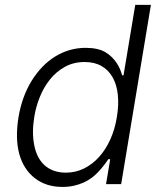

<svg xmlns="http://www.w3.org/2000/svg" viewBox="-20 -747 654 779"><path d="M55 -271.3Q69.2 -355.5 108.3 -419Q127.8 -450.6 151.8 -475.5Q175.8 -500.4 203.7 -517.6Q231.5 -534.8 262.8 -543.9Q294 -552.9 327.4 -552.9Q377.5 -552.9 407.7 -535.2Q422.6 -526.3 433.8 -515.1Q445 -503.9 453.1 -491.7Q461.3 -479.4 466.8 -466.6Q472.3 -453.8 475.5 -441.4H481.2L528.8 -727.3H592.3L471.6 0H410.2L427.2 -101.2H419.4Q411.6 -88.8 401.6 -76.2Q391.7 -63.6 379.6 -50.4Q367.5 -37.3 352.5 -25.9Q337.4 -14.6 319.2 -6.4Q301.1 1.8 279.7 6.6Q258.2 11.4 233.3 11.4Q166.9 11.4 121.4 -24.1Q75.3 -60 58.2 -122.3Q41.2 -184.7 55 -271.3ZM119 -157.7Q123.9 -132.1 134.4 -111.5Q144.9 -90.9 160.9 -76.5Q176.8 -62.1 198.5 -54.3Q220.2 -46.5 247.2 -46.5Q286.6 -46.5 320.8 -63.4Q355.1 -80.3 382.1 -110.3Q409.1 -140.3 427.7 -181.6Q446.4 -223 454.2 -272.4Q462.4 -321.4 458.1 -362.2Q453.8 -403.1 437.3 -432.7Q420.8 -462.4 392.2 -478.9Q363.6 -495.4 323.5 -495.4Q278.4 -495.4 243.1 -475.7Q207.7 -456 182.4 -424.2Q157 -392.4 141.2 -352.6Q125.4 -312.9 119 -272.4Q108.7 -208.8 119 -157.7Z"/></svg>

Font: Inter P Light
Style: Italic
Weight: 300
Italic angle: 9.39999°
Designer: Rasmus Andersson
Foundry: rsms
Version: Version 3.018;git-588b23468